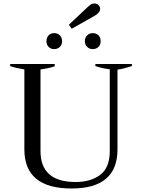

<svg xmlns="http://www.w3.org/2000/svg" viewBox="-20 -1065 810 1095"><path d="M373 -924C373 -924 389 -901 389 -901C389 -901 518 -974 518 -974C540 -986 551 -1000 551 -1015C551 -1023 548 -1030 542 -1036C536 -1042 528 -1045 519 -1045C510 -1045 502 -1043 496 -1038C489 -1033 482 -1027 475 -1020C475 -1020 373 -924 373 -924ZM257 -798C265 -789 276 -785 289 -785C302 -785 313 -789 322 -798C330 -806 334 -817 334 -830C334 -843 330 -854 322 -863C313 -872 302 -876 289 -876C276 -876 265 -872 257 -863C249 -854 245 -843 245 -830C245 -817 249 -806 257 -798ZM477 -798C485 -789 496 -785 509 -785C522 -785 533 -789 542 -798C550 -806 554 -817 554 -830C554 -843 550 -854 542 -863C533 -872 522 -876 509 -876C496 -876 485 -872 477 -863C468 -854 464 -843 464 -830C464 -817 468 -806 477 -798ZM119 -213C119 -64 209 10 388 10C563 10 650 -64 650 -213C650 -213 650 -668 650 -668C674 -671 701 -678 732 -688C732 -688 732 -700 732 -700C732 -700 524 -700 524 -700C524 -700 524 -688 524 -688C551 -679 579 -673 606 -670C606 -670 606 -203 606 -203C606 -141 588 -96 553 -69C517 -41 470 -27 411 -27C278 -27 211 -86 211 -203C211 -203 211 -669 211 -669C242 -673 269 -679 292 -687C292 -687 292 -700 292 -700C292 -700 38 -700 38 -700C38 -700 38 -688 38 -688C61 -680 88 -674 119 -669C119 -669 119 -213 119 -213Z"/></svg>

Font: BUSH 25 TRIRONG 0515 A
Style: Regular
Weight: 400
Designer: Katatrad Team
Foundry: CadsonDemak